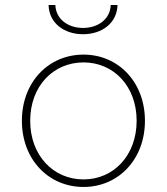

<svg xmlns="http://www.w3.org/2000/svg" viewBox="-20 -740 663 763"><path d="M312 3C450 3 556 -106 556 -260C556 -414 450 -523 312 -523C173 -523 67 -414 67 -260C67 -106 173 3 312 3ZM312 -27C192 -27 100 -122 100 -260C100 -398 192 -492 312 -492C431 -492 523 -398 523 -260C523 -122 431 -27 312 -27ZM310 -604C385 -604 445 -648 447 -720H420C418 -664 370 -629 310 -629C250 -629 202 -664 200 -720H173C175 -648 235 -604 310 -604Z"/></svg>

Font: Chess Sans ExtraLight
Style: Regular
Weight: 275
Designer: Wolf Bōese
Foundry: Wolf Bōese
Version: Version 7.223;Glyphs 3.3 (3306)